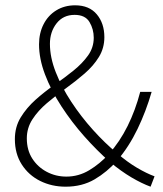

<svg xmlns="http://www.w3.org/2000/svg" viewBox="-20 -691 615 723"><path d="M227 12Q175 12 131.5 -9.5Q88 -31 62 -71.5Q36 -112 36 -167Q36 -213 58 -249Q80 -285 113.5 -315Q147 -345 185 -371.5Q223 -398 256.5 -425Q290 -452 311.5 -482Q333 -512 333 -549Q333 -581 317 -608Q301 -635 261 -635Q218 -635 193 -603Q168 -571 168 -526Q168 -475 190 -419Q212 -363 248.5 -307.5Q285 -252 330 -202Q375 -152 421 -114Q459 -81 495.5 -59.5Q532 -38 562 -27L547 12Q514 0 475 -23Q436 -46 394 -81Q345 -124 297.5 -177.5Q250 -231 211 -291Q172 -351 149.5 -410.5Q127 -470 127 -524Q127 -566 144 -599.5Q161 -633 192 -652Q223 -671 263 -671Q316 -671 344.5 -637Q373 -603 373 -551Q373 -510 352.5 -476.5Q332 -443 298.5 -414Q265 -385 227.5 -358Q190 -331 156.5 -302.5Q123 -274 102 -241.5Q81 -209 81 -170Q81 -126 101.5 -94Q122 -62 156 -44Q190 -26 230 -26Q276 -26 316 -50Q356 -74 389 -110Q431 -157 460.5 -216.5Q490 -276 508 -345H551Q530 -272 498 -205.5Q466 -139 421 -86Q383 -43 336 -15.5Q289 12 227 12Z"/></svg>

Font: Source Sans 3 ExtraLight Light
Style: Regular
Weight: 300
Version: Version 3.052;hotconv 1.1.0;makeotfexe 2.6.0